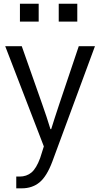

<svg xmlns="http://www.w3.org/2000/svg" viewBox="-20 -771 531 1020"><path d="M85.9 -656.2V-751H185.5V-656.2ZM292 -656.2V-751H390.6V-656.2ZM7.8 -525.4H95.7L204.1 -217.8Q228.5 -149.4 248 -85H252Q266.6 -132.8 294.9 -217.8L398.4 -525.4H484.4L257.8 87.9Q228.5 166 189.9 197.8Q151.4 229.5 95.7 229.5H66.4V167H84Q121.1 167 147 145.5Q172.9 124 193.4 68.4L212.9 6.8Z"/></svg>

Font: Gothic A1
Style: Regular
Weight: 400
Designer: HanYang I&C Co.,Ltd.
Foundry: HanYang I&C Co.,Ltd.
Version: Version 2.50